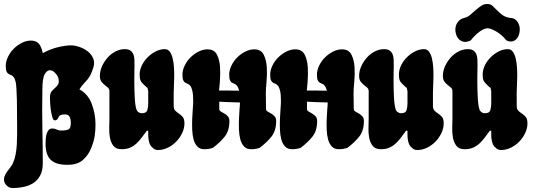

<svg xmlns="http://www.w3.org/2000/svg" viewBox="-53 -750 2679 965"><path d="M32 -246Q30 -319 26 -336.5Q22 -354 16 -362Q10 -370 3 -372.5Q-4 -375 -10 -378.5Q-16 -382 -20 -390.5Q-24 -399 -24 -419Q-24 -441 -13 -464Q-2 -487 16 -505Q34 -523 56.5 -534.5Q79 -546 102 -546Q136 -546 150 -519Q158 -503 162 -483Q201 -504 239 -513Q278 -522 303 -522Q322 -522 345 -514.5Q368 -507 386.5 -493Q405 -479 414.5 -458.5Q424 -438 417 -413Q409 -387 401.5 -373Q394 -359 385.5 -349Q377 -339 367.5 -329Q358 -319 346 -301Q390 -277 408.5 -227Q427 -177 427 -124Q427 -95 423 -67.5Q419 -40 405.5 -6Q392 28 366 52Q340 76 297 78Q235 81 205.5 56.5Q176 32 176 -28Q176 -40 177 -53Q178 -66 181.5 -77.5Q185 -89 191.5 -96.5Q198 -104 209 -104Q218 -104 223 -102.5Q228 -101 232 -99Q236 -97 241 -95.5Q246 -94 256 -94Q282 -94 292.5 -100.5Q303 -107 303 -133Q303 -150 297 -162.5Q291 -175 273 -175Q259 -175 251.5 -171.5Q244 -168 241 -160Q238 -152 233 -148.5Q228 -145 222 -145Q215 -145 210.5 -159.5Q206 -174 203 -193.5Q200 -213 199 -231.5Q198 -250 198 -259Q198 -280 206 -290Q214 -300 223 -307.5Q232 -315 238.5 -325Q245 -335 241 -355Q238 -368 225 -382.5Q212 -397 197.5 -397Q183 -397 171.5 -376.5Q160 -356 160 -299L159 -195Q159 -151 160 -102.5Q161 -54 161.5 -13.5Q162 27 162 72Q162 107 149.5 131Q137 155 116 169Q95 183 67.5 189Q40 195 10 195Q-7 195 -20 182Q-33 169 -33 152Q-33 140 -27.5 129.5Q-22 119 -15 109.5Q-8 100 -0.5 90.5Q7 81 12 70Q21 50 25.5 26Q30 2 31.5 -23Q33 -48 33 -72.5Q33 -97 33 -119Q33 -153 32 -246Z M574 -503Q593 -503 603 -495.5Q613 -488 617.5 -476.5Q622 -465 622.5 -451Q623 -437 623 -423Q623 -413 622.5 -393.5Q622 -374 622 -350.5Q622 -327 622.5 -301.5Q623 -276 624.5 -253.5Q626 -231 629 -214.5Q632 -198 637 -192Q646 -181 660 -181Q683 -181 687.5 -196.5Q692 -212 692 -231V-293Q690 -298 689.5 -304Q689 -310 683 -312Q674 -321 668 -326.5Q662 -332 657.5 -338Q653 -344 651 -352.5Q649 -361 649 -376Q649 -399 660 -421.5Q671 -444 689 -462Q707 -480 729.5 -491.5Q752 -503 775 -503Q791 -503 800.5 -490Q810 -477 815 -456Q820 -435 821.5 -409.5Q823 -384 822.5 -360Q822 -336 821 -315.5Q820 -295 820 -284V-219Q820 -201 828.5 -193Q837 -185 847 -178.5Q857 -172 865.5 -162Q874 -152 874 -130Q874 -105 862.5 -81Q851 -57 832.5 -38Q814 -19 790 -7.5Q766 4 742 4Q723 4 713 -9Q705 -14 700.5 -24.5Q696 -35 694 -47.5Q692 -60 692 -72Q692 -84 692 -93H685Q672 -76 660 -59.5Q648 -43 633.5 -29.5Q619 -16 601 -8Q583 0 558 0Q530 0 517 -17Q504 -34 499.5 -58Q495 -82 496 -108Q497 -134 497 -153V-291Q497 -303 489.5 -309.5Q482 -316 473 -323Q464 -330 456.5 -340Q449 -350 449 -369Q449 -393 459.5 -416.5Q470 -440 487 -459.5Q504 -479 527 -491Q550 -503 574 -503Z M1149 -294Q1145 -310 1139 -318Q1133 -326 1126 -328.5Q1119 -331 1113 -334.5Q1107 -338 1103 -346.5Q1099 -355 1099 -375Q1099 -397 1110 -420Q1121 -443 1139 -461Q1157 -479 1179.5 -490.5Q1202 -502 1225 -502Q1259 -502 1272.5 -475Q1286 -448 1288 -411.5Q1290 -375 1286.5 -338Q1283 -301 1283 -282L1284 -202Q1284 -194 1292 -189.5Q1300 -185 1309.5 -179.5Q1319 -174 1327 -165.5Q1335 -157 1335 -142Q1335 -93 1311.5 -63.5Q1288 -34 1252 -7Q1232 0 1209 0Q1187 0 1174 -13.5Q1161 -27 1155 -49Q1149 -71 1148 -98Q1147 -125 1148 -152Q1149 -179 1151 -203Q1153 -222 1153 -235Q1134 -235 1086 -237Q1064 -238 1049 -239V-202Q1049 -194 1057 -189.5Q1065 -185 1074.5 -179.5Q1084 -174 1092 -165.5Q1100 -157 1100 -142Q1100 -93 1076.5 -63.5Q1053 -34 1017 -7Q997 0 974 0Q952 0 939 -13.5Q926 -27 920 -49Q914 -71 913 -98Q912 -125 913 -152Q914 -179 916 -203Q918 -227 918 -242Q918 -275 914 -292.5Q910 -310 904 -318Q898 -326 891 -328.5Q884 -331 878 -334.5Q872 -338 868 -346.5Q864 -355 864 -375Q864 -397 875 -420Q886 -443 904 -461Q922 -479 944.5 -490.5Q967 -502 990 -502Q1024 -502 1037.5 -475Q1051 -448 1053 -411.5Q1055 -375 1052 -338Q1049 -312 1048 -295H1093Q1128 -294 1149 -294Z M1590 -294Q1586 -310 1580 -318Q1574 -326 1567 -328.5Q1560 -331 1554 -334.5Q1548 -338 1544 -346.5Q1540 -355 1540 -375Q1540 -397 1551 -420Q1562 -443 1580 -461Q1598 -479 1620.5 -490.5Q1643 -502 1666 -502Q1700 -502 1713.5 -475Q1727 -448 1729 -411.5Q1731 -375 1727.5 -338Q1724 -301 1724 -282L1725 -202Q1725 -194 1733 -189.5Q1741 -185 1750.5 -179.5Q1760 -174 1768 -165.5Q1776 -157 1776 -142Q1776 -93 1752.5 -63.5Q1729 -34 1693 -7Q1673 0 1650 0Q1628 0 1615 -13.5Q1602 -27 1596 -49Q1590 -71 1589 -98Q1588 -125 1589 -152Q1590 -179 1592 -203Q1594 -222 1594 -235Q1575 -235 1527 -237Q1505 -238 1490 -239V-202Q1490 -194 1498 -189.5Q1506 -185 1515.5 -179.5Q1525 -174 1533 -165.5Q1541 -157 1541 -142Q1541 -93 1517.5 -63.5Q1494 -34 1458 -7Q1438 0 1415 0Q1393 0 1380 -13.5Q1367 -27 1361 -49Q1355 -71 1354 -98Q1353 -125 1354 -152Q1355 -179 1357 -203Q1359 -227 1359 -242Q1359 -275 1355 -292.5Q1351 -310 1345 -318Q1339 -326 1332 -328.5Q1325 -331 1319 -334.5Q1313 -338 1309 -346.5Q1305 -355 1305 -375Q1305 -397 1316 -420Q1327 -443 1345 -461Q1363 -479 1385.5 -490.5Q1408 -502 1431 -502Q1465 -502 1478.5 -475Q1492 -448 1494 -411.5Q1496 -375 1493 -338Q1490 -312 1489 -295H1534Q1569 -294 1590 -294Z M1877 -503Q1896 -503 1906 -495.5Q1916 -488 1920.5 -476.5Q1925 -465 1925.5 -451Q1926 -437 1926 -423Q1926 -413 1925.5 -393.5Q1925 -374 1925 -350.5Q1925 -327 1925.5 -301.5Q1926 -276 1927.5 -253.5Q1929 -231 1932 -214.5Q1935 -198 1940 -192Q1949 -181 1963 -181Q1986 -181 1990.5 -196.5Q1995 -212 1995 -231V-293Q1993 -298 1992.5 -304Q1992 -310 1986 -312Q1977 -321 1971 -326.5Q1965 -332 1960.5 -338Q1956 -344 1954 -352.5Q1952 -361 1952 -376Q1952 -399 1963 -421.5Q1974 -444 1992 -462Q2010 -480 2032.5 -491.5Q2055 -503 2078 -503Q2094 -503 2103.5 -490Q2113 -477 2118 -456Q2123 -435 2124.5 -409.5Q2126 -384 2125.5 -360Q2125 -336 2124 -315.5Q2123 -295 2123 -284V-219Q2123 -201 2131.5 -193Q2140 -185 2150 -178.5Q2160 -172 2168.5 -162Q2177 -152 2177 -130Q2177 -105 2165.5 -81Q2154 -57 2135.5 -38Q2117 -19 2093 -7.5Q2069 4 2045 4Q2026 4 2016 -9Q2008 -14 2003.5 -24.5Q1999 -35 1997 -47.5Q1995 -60 1995 -72Q1995 -84 1995 -93H1988Q1975 -76 1963 -59.5Q1951 -43 1936.5 -29.5Q1922 -16 1904 -8Q1886 0 1861 0Q1833 0 1820 -17Q1807 -34 1802.5 -58Q1798 -82 1799 -108Q1800 -134 1800 -153V-291Q1800 -303 1792.5 -309.5Q1785 -316 1776 -323Q1767 -330 1759.5 -340Q1752 -350 1752 -369Q1752 -393 1762.5 -416.5Q1773 -440 1790 -459.5Q1807 -479 1830 -491Q1853 -503 1877 -503Z M2298 -503Q2317 -503 2327 -495.5Q2337 -488 2341.5 -476.5Q2346 -465 2346.5 -451Q2347 -437 2347 -423Q2347 -413 2346.5 -393.5Q2346 -374 2346 -350.5Q2346 -327 2346.5 -301.5Q2347 -276 2348.5 -253.5Q2350 -231 2353 -214.5Q2356 -198 2361 -192Q2370 -181 2384 -181Q2407 -181 2411.5 -196.5Q2416 -212 2416 -231V-293Q2414 -298 2413.5 -304Q2413 -310 2407 -312Q2398 -321 2392 -326.5Q2386 -332 2381.5 -338Q2377 -344 2375 -352.5Q2373 -361 2373 -376Q2373 -399 2384 -421.5Q2395 -444 2413 -462Q2431 -480 2453.5 -491.5Q2476 -503 2499 -503Q2515 -503 2524.5 -490Q2534 -477 2539 -456Q2544 -435 2545.5 -409.5Q2547 -384 2546.5 -360Q2546 -336 2545 -315.5Q2544 -295 2544 -284V-219Q2544 -201 2552.5 -193Q2561 -185 2571 -178.5Q2581 -172 2589.5 -162Q2598 -152 2598 -130Q2598 -105 2586.5 -81Q2575 -57 2556.5 -38Q2538 -19 2514 -7.5Q2490 4 2466 4Q2447 4 2437 -9Q2429 -14 2424.5 -24.5Q2420 -35 2418 -47.5Q2416 -60 2416 -72Q2416 -84 2416 -93H2409Q2396 -76 2384 -59.5Q2372 -43 2357.5 -29.5Q2343 -16 2325 -8Q2307 0 2282 0Q2254 0 2241 -17Q2228 -34 2223.5 -58Q2219 -82 2220 -108Q2221 -134 2221 -153V-291Q2221 -303 2213.5 -309.5Q2206 -316 2197 -323Q2188 -330 2180.5 -340Q2173 -350 2173 -369Q2173 -393 2183.5 -416.5Q2194 -440 2211 -459.5Q2228 -479 2251 -491Q2274 -503 2298 -503ZM2313 -547Q2293 -537 2277.5 -540Q2262 -543 2252 -554.5Q2242 -566 2238 -582.5Q2234 -599 2237 -614.5Q2240 -630 2251 -643Q2262 -656 2281 -660Q2297 -664 2311 -676Q2325 -688 2338.5 -700Q2352 -712 2366 -721Q2380 -730 2396 -730Q2412 -730 2422.5 -720.5Q2433 -711 2444.5 -699Q2456 -687 2471 -675.5Q2486 -664 2510 -660Q2529 -660 2540.5 -649Q2552 -638 2556.5 -622.5Q2561 -607 2558.5 -590Q2556 -573 2548 -560.5Q2540 -548 2525.5 -543Q2511 -538 2492 -547Q2470 -575 2441.5 -591.5Q2413 -608 2397 -608Q2379 -607 2356 -590Q2333 -573 2313 -547Z"/></svg>

Font: r_Neptun CAT
Style: Regular
Weight: 400
Foundry: Peter Wiegel, CAT-Fonts
Version: Version 1.000;June 8, 2024;FontCreator 14.0.0.2814 32-bit